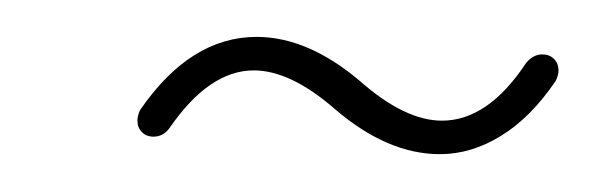

<svg xmlns="http://www.w3.org/2000/svg" viewBox="-20 -310 324 102"><path d="M268.1 -281.1Q271.9 -281.1 274.3 -278.7Q276.7 -276.3 276.7 -272.6Q276.7 -270 275.2 -267Q261.9 -247.4 246.1 -237.8Q230.4 -228.1 213.7 -228.1Q185.9 -228.1 158.1 -251.9Q134.4 -272.6 114.8 -272.6Q91.1 -272.6 70 -241.9Q66.7 -237.4 61.5 -237.4Q57.8 -237.4 55.4 -239.8Q53 -242.2 53 -245.9Q53 -248.5 54.4 -251.5Q81.1 -290.4 116.3 -290.4Q143.7 -290.4 171.5 -266.7Q195.2 -245.9 214.8 -245.9Q239.3 -245.9 259.6 -276.7Q263.3 -281.1 268.1 -281.1Z"/></svg>

Font: 26F Galaxy Sans Hairline
Style: Italic
Weight: 50
Italic angle: -5°
Designer: C₂₉H₂₅N₃O₅
Version: Version 1.200